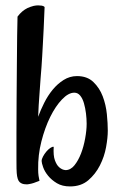

<svg xmlns="http://www.w3.org/2000/svg" viewBox="-20 -669 438 700"><path d="M43.9 -608.4Q51.8 -619.1 61 -627Q70.3 -634.8 80.1 -639.6Q90.8 -644.5 102.5 -647.5Q111.3 -649.4 119.1 -649.4Q126 -649.4 132.3 -648.4Q138.7 -647.5 142.6 -643.6Q140.6 -596.7 139.2 -564Q137.7 -531.2 136.2 -506.8Q134.8 -482.4 133.8 -463.4Q132.8 -444.3 131.3 -424.8Q129.9 -405.3 127.9 -382.3Q126 -359.4 124 -327.1Q122.1 -306.6 121.1 -285.6Q120.1 -264.6 119.1 -243.2Q127.9 -267.6 141.1 -293.9Q154.3 -320.3 171.9 -341.8Q189.5 -363.3 211.9 -377.4Q234.4 -391.6 260.7 -391.6Q297.9 -391.6 320.3 -370.1Q342.8 -348.6 354.5 -317.9Q366.2 -287.1 369.6 -252.9Q373 -218.8 373 -192.4Q373 -167 366.7 -132.3Q360.4 -97.7 344.2 -65.9Q328.1 -34.2 301.8 -11.7Q275.4 10.7 235.4 10.7Q207 10.7 187.5 -1Q168 -12.7 155.3 -28.3Q142.6 -43.9 137.2 -59.6Q131.8 -75.2 131.8 -82Q131.8 -88.9 136.7 -98.1Q141.6 -107.4 148.4 -115.7Q155.3 -124 163.1 -129.4Q170.9 -134.8 175.8 -133.8Q173.8 -101.6 180.2 -84.5Q186.5 -67.4 195.3 -59.6Q206.1 -49.8 218.8 -48.8Q237.3 -48.8 251.5 -66.4Q265.6 -84 275.4 -109.4Q285.2 -134.8 290.5 -164.6Q295.9 -194.3 295.9 -217.8Q295.9 -235.4 293.5 -255.4Q291 -275.4 286.1 -292.5Q281.2 -309.6 272.5 -320.3Q263.7 -331.1 251 -331.1Q229.5 -331.1 206.1 -306.6Q182.6 -282.2 163.1 -242.7Q143.6 -203.1 130.9 -153.3Q118.2 -103.5 119.1 -51.8Q119.1 -38.1 120.6 -27.8Q122.1 -17.6 124 -9.8Q100.6 0 86.9 2Q79.1 3.9 74.2 2.9Q60.5 2.9 51.8 -4.9Q43 -12.7 41 -38.1Q40 -46.9 40 -86.4Q40 -126 40 -182.1Q40 -238.3 40.5 -303.7Q41 -369.1 41.5 -429.7Q42 -490.2 42.5 -538.6Q43 -586.9 43.9 -608.4Z"/></svg>

Font: Rancho
Style: Regular
Weight: 400
Designer: Font Diner, Inc
Foundry: Font Diner, Inc
Version: Version 1.000